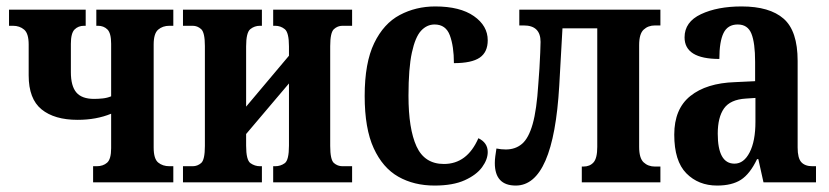

<svg xmlns="http://www.w3.org/2000/svg" viewBox="-20 -566 2572 596"><path d="M269 0V-50H280Q300 -50 312.5 -61Q325 -72 325 -106V-213Q279 -194 221 -194Q149 -194 109 -226.5Q69 -259 69 -332V-428Q69 -462 55 -474Q41 -486 20 -486H8V-536H246V-486H241Q223 -486 211.5 -474.5Q200 -463 200 -430V-342Q200 -299 217 -279Q234 -259 272 -259Q285 -259 299 -260.5Q313 -262 325 -267V-430Q325 -463 313.5 -474.5Q302 -486 284 -486H279V-536H518V-486H506Q485 -486 471 -474Q457 -462 457 -428V-108Q457 -73 471 -61.5Q485 -50 506 -50H518V0Z M548 0V-50H578Q593 -50 604.5 -60Q616 -70 616 -113V-423Q616 -465 604.5 -475.5Q593 -486 578 -486H548V-536H793V-486H787Q770 -486 757 -475.5Q744 -465 744 -422V-235L877 -393V-422Q877 -465 864 -475.5Q851 -486 834 -486H828V-536H1073V-486H1043Q1028 -486 1016.5 -475.5Q1005 -465 1005 -423V-113Q1005 -70 1016.5 -60Q1028 -50 1043 -50H1073V0H828V-50H834Q851 -50 864 -59.5Q877 -69 877 -114V-307L744 -150V-114Q744 -69 757.5 -59.5Q771 -50 787 -50H793V0Z M1329 10Q1265 10 1216.5 -17.5Q1168 -45 1140 -106Q1112 -167 1112 -268Q1112 -371 1141.5 -432Q1171 -493 1221 -519.5Q1271 -546 1331 -546Q1408 -546 1451 -516Q1494 -486 1494 -441Q1494 -404 1469 -387Q1444 -370 1389 -370Q1389 -422 1376.5 -456Q1364 -490 1329 -490Q1305 -490 1287 -470.5Q1269 -451 1258.5 -402.5Q1248 -354 1248 -269Q1248 -166 1273 -111.5Q1298 -57 1358 -57Q1430 -57 1465 -137Q1494 -123 1494 -94Q1494 -71 1476.5 -47Q1459 -23 1422.5 -6.5Q1386 10 1329 10Z M1581 10Q1516 10 1516 -60Q1516 -70 1517.5 -81Q1519 -92 1521 -105Q1536 -102 1550 -102Q1580 -102 1600.5 -119.5Q1621 -137 1633.5 -181Q1646 -225 1651 -305Q1653 -327 1654.5 -353.5Q1656 -380 1657 -403Q1658 -426 1658 -436Q1658 -487 1606 -487H1592V-536H2030V-487H2013Q1992 -487 1978 -474Q1964 -461 1964 -426V-110Q1964 -75 1978 -62Q1992 -49 2013 -49H2030V0H1786V-49H1791Q1811 -49 1822.5 -62Q1834 -75 1834 -110V-478H1726L1716 -300Q1698 10 1581 10Z M2206 10Q2148 10 2110.5 -28Q2073 -66 2073 -148Q2073 -228 2123 -268Q2173 -308 2261 -311L2324 -314V-374Q2324 -433 2312.5 -461.5Q2301 -490 2270 -490Q2239 -490 2226 -463.5Q2213 -437 2213 -383Q2105 -383 2105 -450Q2105 -498 2156 -522Q2207 -546 2282 -546Q2369 -546 2412.5 -508Q2456 -470 2456 -377V-108Q2456 -75 2467.5 -62.5Q2479 -50 2502 -50H2513V0H2350L2334 -72H2330Q2308 -26 2280 -8Q2252 10 2206 10ZM2260 -58Q2289 -58 2307 -93Q2325 -128 2325 -188V-262L2295 -260Q2247 -257 2227.5 -229.5Q2208 -202 2208 -151Q2208 -58 2260 -58Z"/></svg>

Font: Noto Serif ExtraCondensed
Style: Bold
Weight: 700
Width: 2
Designer: Monotype Design Team
Foundry: Monotype Imaging Inc.
Version: Version 2.014; ttfautohint (v1.8.4.7-5d5b)